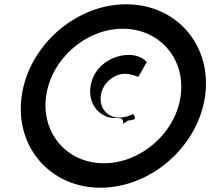

<svg xmlns="http://www.w3.org/2000/svg" viewBox="-20 -860 980 895"><path d="M81 -412C48 -177 213 15 448 15C684 15 903 -177 936 -412C969 -648 804 -840 568 -840C333 -840 114 -648 81 -412ZM195 -412C219 -585 380 -726 552 -726C725 -726 846 -585 822 -412C798 -240 637 -99 464 -99C292 -99 171 -240 195 -412ZM563 -516C592 -516 620 -503 623 -502C628 -500 661 -570 664 -569C667 -569 640 -604 581 -604C496 -604 414 -545 402 -457C389 -371 449 -310 513 -310C543 -310 557 -311 553 -282C538 -285 554 -278 576 -298C586 -299 595 -300 601 -302C610 -305 611 -308 607 -319C603 -330 600 -328 595 -326C585 -321 564 -312 534 -312C480 -312 442 -357 450 -415C458 -471 509 -516 563 -516Z"/></svg>

Font: Hussar Przerywany
Style: Obl
Weight: 400
Foundry: Cannot Into Space Fonts
Version: Version 0.982